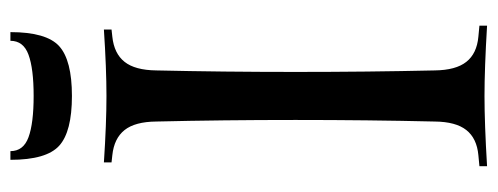

<svg xmlns="http://www.w3.org/2000/svg" viewBox="-312 -639 951 367"><g transform="rotate(-90 163.5 -455.5)"><path d="M29.3 0V-14.6L50.3 -16.6Q82.5 -19.5 98.4 -39.6Q114.3 -59.6 114.7 -100.1Q117.7 -227.1 117.7 -366.2Q117.7 -505.4 114.7 -632.3Q114.3 -672.9 98.4 -692.9Q82.5 -712.9 50.3 -716.3L36.6 -717.8V-732.4Q111.3 -727.5 163.6 -727.5Q215.8 -727.5 290.5 -732.4V-717.8L276.9 -716.3Q244.6 -712.9 228.8 -692.9Q212.9 -672.9 212.4 -632.3Q209.5 -505.4 209.5 -366.2Q209.5 -227.1 212.4 -100.1Q212.9 -59.6 228.8 -39.6Q244.6 -19.5 276.9 -16.6L297.9 -14.6V0Q216.3 -4.9 163.6 -4.9Q110.8 -4.9 29.3 0ZM269 -911.1H285.6Q285.6 -842.3 258.8 -817.9Q231.9 -793.5 163.6 -793.5Q95.2 -793.5 68.4 -817.9Q41.5 -842.3 41.5 -911.1H58.1Q58.1 -886.2 84.7 -876.5Q111.3 -866.7 163.6 -866.7Q215.8 -866.7 242.4 -876.5Q269 -886.2 269 -911.1Z"/></g></svg>

Font: Flanker
Style: Regular
Weight: 400
Designer: Flanker
Foundry: Flanker
Version: Version 2.027